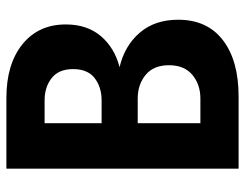

<svg xmlns="http://www.w3.org/2000/svg" viewBox="-100 -640 740 579"><g transform="rotate(-90 269.5 -350.0)"><path d="M50.8 0V-700.2H264.2Q366.2 -700.2 426 -651.9Q485.8 -603.5 485.8 -521Q485.8 -457 450.7 -415.5Q415.5 -374 356.9 -358.9Q421.4 -343.8 460.7 -298.3Q500 -252.9 500 -182.1Q500 -94.7 438.5 -47.4Q377 0 269 0ZM188 -115.2H262.2Q304.7 -115.2 333.7 -139.4Q362.8 -163.6 362.8 -210Q362.8 -256.3 333.7 -280.3Q304.7 -304.2 262.2 -304.2H188ZM188 -413.1H256.8Q296.9 -413.1 324 -434.1Q351.1 -455.1 351.1 -499Q351.1 -542.5 324 -563.7Q296.9 -585 256.8 -585H188Z"/></g></svg>

Font: TASA Explorer
Style: Bold
Weight: 700
Designer: Weizhong Zhang
Foundry: Local Remote
Version: Version 1.000;Glyphs 3.1.2 (3151)